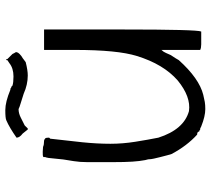

<svg xmlns="http://www.w3.org/2000/svg" viewBox="-56 -726 806 735"><g transform="rotate(-90 347.5 -359.0)"><path d="M152.3 -597.7Q160.2 -593.8 175.8 -593.8Q179.7 -593.8 183.6 -589.8Q187.5 -589.8 187.5 -574.2L183.6 -570.3Q175.8 -503.9 169.9 -447.3Q164.1 -390.6 164.1 -339.8Q164.1 -293 171.9 -244.1Q179.7 -195.3 187.5 -156.2Q218.8 -58.6 289.1 -39.1Q343.8 -31.2 406.2 -82Q468.8 -136.7 500 -238.3Q523.4 -312.5 523.4 -476.6V-593.8H562.5H601.6V-293Q601.6 -7.8 593.8 7.8H566.4Q558.6 7.8 544.9 7.8Q531.2 7.8 523.4 3.9V-148.4V-144.5Q515.6 -136.7 511.7 -127Q507.8 -117.2 503.9 -109.4Q488.3 -85.9 484.4 -78.1Q414.1 0 351.6 15.6Q335.9 19.5 324.2 21.5Q312.5 23.4 296.9 23.4Q269.5 23.4 230.5 7.8L222.7 3.9H218.8Q214.8 0 210.9 0Q210.9 -7.8 199.2 -7.8Q156.2 -46.9 125 -105.5Q121.1 -117.2 113.3 -148.4Q105.5 -179.7 105.5 -183.6Q105.5 -195.3 101.6 -207Q97.7 -226.6 95.7 -255.9Q93.8 -285.2 93.8 -332V-367.2Q93.8 -398.4 93.8 -427.7Q93.8 -457 97.7 -480.5Q105.5 -523.4 107.4 -552.7Q109.4 -582 113.3 -589.8V-593.8Q109.4 -601.6 152.3 -597.7ZM293 -742.2Q324.2 -742.2 371.1 -722.7H375Q378.9 -718.8 382.8 -718.8L386.7 -714.8Q398.4 -710.9 421.9 -710.9Q453.1 -710.9 472.7 -726.6L484.4 -734.4V-738.3H488.3V-734.4L500 -722.7L507.8 -714.8L511.7 -707Q519.5 -699.2 507.8 -687.5Q500 -679.7 492.2 -675.8L476.6 -664.1Q445.3 -656.2 425.8 -656.2Q390.6 -656.2 355.5 -671.9Q332 -679.7 318.4 -683.6Q304.7 -687.5 296.9 -691.4Q281.2 -691.4 265.6 -683.6Q250 -675.8 234.4 -668Q230.5 -664.1 230.5 -664.1L222.7 -656.2H218.8L203.1 -675.8Q187.5 -687.5 187.5 -699.2Q226.6 -726.6 253.9 -738.3Q261.7 -742.2 293 -742.2Z"/></g></svg>

Font: 和音 by 宁静之雨，公众号njzyshare
Style: Regular
Weight: 400
Designer: Steve Matteson
Foundry: Ascender Corporation
Version: Version 6.00;June 8, 2018;FontCreator 11.0.0.2388 32-bit